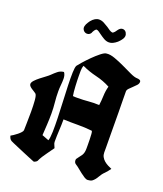

<svg xmlns="http://www.w3.org/2000/svg" viewBox="-161 -1005 939 1108"><g transform="rotate(20 308.5 -451.0)"><path d="M362 -731Q383 -734 413.5 -723Q444 -712 474.5 -697.5Q505 -683 532.5 -670Q560 -657 577 -657Q584 -657 591.5 -654Q599 -651 599 -643Q599 -632 590 -622Q581 -612 570 -602Q559 -592 550 -582.5Q541 -573 541 -564Q541 -543 541.5 -509.5Q542 -476 542.5 -436.5Q543 -397 543 -356Q543 -315 543.5 -280.5Q544 -246 544 -221Q544 -196 544 -190Q544 -175 550.5 -163Q557 -151 567.5 -142Q578 -133 590.5 -126.5Q603 -120 615 -115Q609 -107 602.5 -98.5Q596 -90 588 -82Q573 -68 562 -48Q551 -28 536 -16Q531 -12 522.5 -10Q514 -8 508 -8Q498 -8 486.5 -15.5Q475 -23 462.5 -32.5Q450 -42 437.5 -52.5Q425 -63 415 -69Q403 -76 403 -92Q403 -94 403.5 -95.5Q404 -97 404 -99Q412 -111 418.5 -118.5Q425 -126 430 -134Q435 -142 437.5 -152Q440 -162 440 -177Q440 -184 440 -199.5Q440 -215 439.5 -232.5Q439 -250 438 -264.5Q437 -279 434 -283Q390 -288 346.5 -287.5Q303 -287 258 -289Q258 -254 256 -220Q254 -186 254 -151Q254 -141 258.5 -132.5Q263 -124 266 -115Q261 -108 252 -95.5Q243 -83 233.5 -69.5Q224 -56 216 -44Q208 -32 206 -27Q202 -17 199 -12.5Q196 -8 186 -3Q182 -1 180 -1Q179 -1 168 -5.5Q157 -10 140 -17Q123 -24 103 -32.5Q83 -41 65.5 -48.5Q48 -56 35 -61.5Q22 -67 19 -69Q11 -74 7.5 -81Q4 -88 2 -96Q8 -99 18.5 -106Q29 -113 39.5 -121.5Q50 -130 57.5 -138.5Q65 -147 65 -153Q65 -163 66 -196Q67 -229 67 -266.5Q67 -304 64.5 -335.5Q62 -367 54 -374Q49 -378 41.5 -382.5Q34 -387 26.5 -392Q19 -397 13.5 -403Q8 -409 8 -416Q8 -426 19.5 -438.5Q31 -451 47 -463.5Q63 -476 78 -487Q93 -498 101 -506Q115 -520 130.5 -532.5Q146 -545 167 -547Q173 -539 175.5 -529Q178 -519 178 -509Q178 -489 176 -470Q174 -451 174 -431Q174 -397 177.5 -363.5Q181 -330 181 -297Q181 -263 179 -229.5Q177 -196 175 -162Q186 -158 196 -154Q206 -150 217 -146Q223 -162 224 -200Q225 -238 223.5 -285.5Q222 -333 219.5 -385Q217 -437 215.5 -482.5Q214 -528 215 -561.5Q216 -595 222 -605Q226 -611 244 -631.5Q262 -652 284 -674Q306 -696 328 -713.5Q350 -731 362 -731ZM261 -619Q255 -605 255 -586.5Q255 -568 255 -553Q255 -543 255.5 -527Q256 -511 257 -493.5Q258 -476 259.5 -459.5Q261 -443 263 -434Q271 -433 278 -433Q285 -433 293 -433Q326 -433 358.5 -436Q391 -439 423 -437Q427 -466 428 -496Q429 -526 437 -555Q396 -577 349.5 -588Q303 -599 261 -619ZM242 -818Q235 -804 224 -801Q213 -798 203.5 -802.5Q194 -807 189 -818Q184 -829 190 -843L192 -849Q197 -859 199.5 -862Q202 -865 207 -873Q230 -901 255 -901Q270 -901 284.5 -893.5Q299 -886 313 -877Q324 -869 332.5 -863.5Q341 -858 351 -856Q358 -858 364.5 -866Q371 -874 377 -883Q387 -895 398 -896Q409 -897 417 -890.5Q425 -884 428 -872Q431 -860 424 -847L418 -838Q414 -833 412.5 -831Q411 -829 406 -824L400 -818Q374 -796 352 -796Q335 -796 319 -805.5Q303 -815 291 -824Q283 -830 274 -836Q265 -842 258 -841Q250 -834 247.5 -829.5Q245 -825 242 -820L240 -816Z"/></g></svg>

Font: Hand Textur
Style: Regular
Weight: 400
Designer: F. H. Ehmcke um 1935
Foundry: Peter Wiegel
Version: Version 1.000